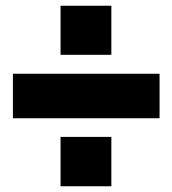

<svg xmlns="http://www.w3.org/2000/svg" viewBox="-20 -685 601 669"><path d="M368 -494H191V-665H368ZM536 -273H25V-428H536ZM368 -36H191V-208H368Z"/></svg>

Font: Ulagadi Sans
Style: Bold
Weight: 700
Designer: Ninad Kale (Devanagari), Jonny Pinhorn (Latin)
Foundry: Indian Type Foundry
Version: Version 3.01;March 29, 2020;FontCreator 12.0.0.2522 64-bit; 